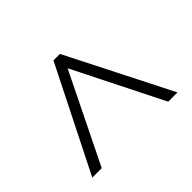

<svg xmlns="http://www.w3.org/2000/svg" viewBox="-102 -884 776 776"><g transform="rotate(-45 285.5 -496.0)"><path d="M42 -273H96L284 -656L476 -273H529L303 -719H266Z"/></g></svg>

Font: Noto Sans Myanmar UI Light
Style: Regular
Weight: 300
Designer: Monotype Design Team
Foundry: Monotype Imaging Inc.
Version: Version 2.103